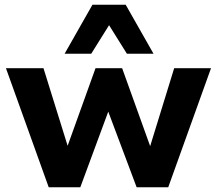

<svg xmlns="http://www.w3.org/2000/svg" viewBox="-20 -788 913 808"><path d="M185 0 5 -501H163L266 -170H263L382 -501H494L613 -170H611L713 -501H868L688 0H555L427 -341H444L318 0ZM252 -562 369 -768H509L626 -562H514L439 -682L364 -562Z"/></svg>

Font: Nunito Sans 8pt ExtraBold
Style: Regular
Weight: 800
Version: Version 3.101;gftools[0.9.27]